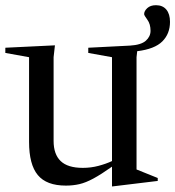

<svg xmlns="http://www.w3.org/2000/svg" viewBox="-24 -686 658 720"><path d="M177 -157.5Q177 -107.5 203.5 -82Q230 -56.5 286.5 -56.5Q317 -56.5 345.2 -64Q373.5 -71.5 396 -82V-471.5L307 -487.5V-507L463.5 -515Q505 -517.5 522.8 -533.2Q540.5 -549 540.5 -570.5Q540.5 -596 528.5 -612.2Q516.5 -628.5 516.5 -633Q516.5 -644.5 528.2 -655.5Q540 -666.5 561 -666.5Q586 -666.5 599.8 -650Q613.5 -633.5 613.5 -604Q613.5 -559.5 584.8 -530.8Q556 -502 490.5 -494L488 -471.5V-50.5L567.5 -18.5V-7.5L398.5 13H396V-61Q355 -32 326.2 -16.5Q297.5 -1 273.8 4.5Q250 10 223 10Q150.5 10 117.8 -29.5Q85 -69 85 -154V-471.5L-4 -487.5V-507L182 -516L177 -471.5Z"/></svg>

Font: Newsreader Display
Style: Regular
Weight: 400
Designer: Hugues Gentile
Foundry: Production Type
Version: Version 1.001